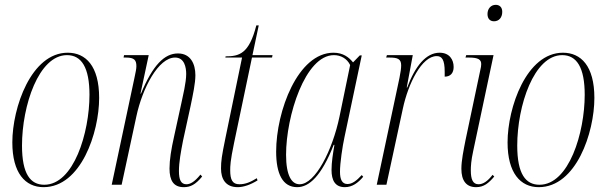

<svg xmlns="http://www.w3.org/2000/svg" viewBox="-20 -764 2509 794"><path d="M160 10C315 10 390 -216 390 -359C390 -492 334 -546 260 -546C109 -546 31 -319 31 -175C31 -49 84 10 160 10ZM163 0C106 0 71 -44 71 -162C71 -327 140 -536 257 -536C317 -536 350 -485 350 -372C350 -215 285 0 163 0Z M740 10C767 10 788 0 816 -34L809 -42C784 -11 766 -2 751 -2C728 -2 720 -21 720 -57C720 -93 728 -137 737 -183L768 -325C778 -373 788 -420 788 -453C788 -500 768 -543 716 -543C660 -543 612 -495 563 -377H561L595 -536H493L491 -526H501C536 -526 544 -515 544 -490C544 -479 541 -466 536 -442L442 0H483L544 -283C569 -400 635 -526 704 -526C743 -526 750 -485 750 -458C750 -422 736 -367 731 -342L700 -200C688 -147 681 -103 681 -67C681 -17 698 10 740 10Z M963 10C987 10 1016 0 1045 -18L1042 -27C1016 -11 995 -2 970 -2C941 -2 932 -21 932 -60C932 -76 932 -97 948 -173L1022 -526H1105L1107 -536H1024L1050 -659H1040C1010 -541 969 -531 913 -531L912 -526H981L912 -192C897 -119 894 -98 894 -67C894 -25 912 10 963 10Z M1209 10C1258 10 1309 -35 1360 -165H1363C1357 -130 1351 -93 1351 -61C1351 -18 1366 10 1406 10C1437 10 1461 -8 1482 -33L1476 -40C1454 -16 1436 -3 1417 -3C1395 -3 1386 -21 1386 -54C1386 -89 1396 -158 1405 -199L1476 -535H1468L1440 -506C1423 -527 1399 -546 1359 -546C1212 -546 1122 -305 1122 -137C1122 -45 1149 10 1209 10ZM1219 -2C1186 -2 1163 -38 1163 -124C1163 -284 1242 -536 1361 -536C1389 -536 1415 -522 1428 -495L1384 -282C1355 -143 1284 -2 1219 -2Z M1632 -442 1538 0H1578L1646 -315C1668 -418 1724 -532 1786 -532C1807 -532 1819 -518 1819 -467C1819 -461 1819 -455 1819 -447C1843 -447 1856 -462 1856 -487C1856 -517 1839 -546 1798 -546C1742 -546 1697 -491 1664 -402H1662L1687 -536H1580L1577 -526H1590C1623 -526 1639 -521 1639 -494C1639 -483 1637 -466 1632 -442Z M2023 -676C2043 -676 2057 -691 2057 -715C2057 -735 2045 -744 2030 -744C2010 -744 1996 -728 1996 -706C1996 -685 2008 -676 2023 -676ZM1949 10C1981 10 2001 -7 2024 -34L2017 -41C1997 -15 1978 -2 1959 -2C1935 -2 1927 -23 1927 -60C1927 -74 1928 -100 1937 -140L2021 -536H1908L1905 -526H1919C1959 -526 1970 -517 1970 -499C1970 -493 1969 -484 1966 -473L1905 -184C1897 -143 1888 -100 1888 -66C1888 -17 1908 10 1949 10Z M2208 10C2363 10 2438 -216 2438 -359C2438 -492 2382 -546 2308 -546C2157 -546 2079 -319 2079 -175C2079 -49 2132 10 2208 10ZM2211 0C2154 0 2119 -44 2119 -162C2119 -327 2188 -536 2305 -536C2365 -536 2398 -485 2398 -372C2398 -215 2333 0 2211 0Z"/></svg>

Font: Noto Serif Display ExtraCondensed ExtraLight
Style: Italic
Weight: 200
Width: 2
Italic angle: -12°
Designer: Monotype Design Team
Foundry: Monotype Imaging Inc.
Version: Version 2.009